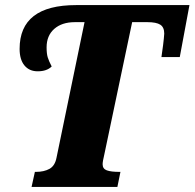

<svg xmlns="http://www.w3.org/2000/svg" viewBox="-20 -734 764 754"><path d="M117 -59H121Q153 -59 174.5 -71Q196 -83 202 -115L312 -647H274Q223 -647 193 -620.5Q163 -594 163 -548Q163 -523 167.5 -508.5Q172 -494 183 -473Q164 -454 128 -454Q95 -454 76 -477Q57 -500 57 -542Q57 -714 279 -714H724L686 -510H614Q617 -529 620.5 -557Q624 -585 625 -602Q625 -627 609.5 -637Q594 -647 559 -647H499L390 -129Q383 -100 383 -89Q383 -71 399.5 -65Q416 -59 449 -59H453L441 0H104Z"/></svg>

Font: Noto Serif NarrowBlack
Style: Italic
Weight: 900
Width: 4
Italic angle: -12°
Designer: Monotype Design Team
Foundry: Monotype Imaging Inc.
Version: Version 1.001